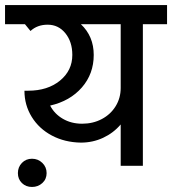

<svg xmlns="http://www.w3.org/2000/svg" viewBox="-55 -658 683 762"><path d="M608 -562H512V0H424V-164Q395 -130 354 -111Q313 -92 266 -92Q202 -93 151 -120Q100 -147 71 -194Q42 -241 42 -298H57Q134 -298 183 -338Q232 -378 232 -440Q232 -492 204.5 -526Q177 -560 134 -560Q93 -560 66 -535L44 -562H-35V-638H608ZM424 -309V-562H266Q317 -514 317 -440Q317 -365 270 -311Q223 -257 144 -239Q161 -206 194.5 -186.5Q228 -167 271 -167Q314 -167 349 -185.5Q384 -204 404 -236.5Q424 -269 424 -309ZM16 29Q16 5 32 -11.5Q48 -28 72 -28Q96 -28 113 -11.5Q130 5 130 29Q130 53 113 68.5Q96 84 72 84Q48 84 32 68.5Q16 53 16 29Z"/></svg>

Font: Akshar
Style: Regular
Weight: 400
Designer: Tall Chai
Foundry: Tall Chai
Version: Version 1.000